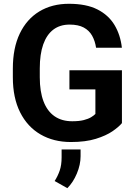

<svg xmlns="http://www.w3.org/2000/svg" viewBox="-20 -741 721 1015"><path d="M624.6 -369.5V-90.2Q608.5 -70.4 574.6 -47.1Q540.6 -23.8 486.4 -7Q432.2 9.8 354.4 9.8Q263.3 9.8 194.1 -30.4Q124.9 -70.6 86.4 -147.2Q47.9 -223.7 47.9 -332.5V-378.3Q47.9 -487.2 84.6 -563.7Q121.3 -640.1 188 -680.6Q254.8 -721 344.5 -721Q436 -721 494.9 -691.2Q553.8 -661.3 585.3 -608.9Q616.7 -556.5 624.3 -488.6H487.9Q482.4 -525.1 466.8 -552.6Q451.3 -580.1 422.5 -595.6Q393.7 -611 348 -611Q297.1 -611 261.9 -584.4Q226.7 -557.7 208.5 -506.1Q190.3 -454.4 190.3 -379.3V-332.5Q190.3 -257.2 210 -205.3Q229.7 -153.4 268 -126.7Q306.3 -100 361.9 -100Q398.4 -100 422.7 -106.2Q446.9 -112.4 461.7 -121.4Q476.5 -130.5 484.3 -138.6V-268.5H347V-369.5ZM406 49.1V84.8Q406 129.5 386.3 176.4Q366.6 223.3 336 253.7L268.9 216Q285.8 189.4 295.8 160.2Q305.7 131.1 305.7 90.7V49.1Z"/></svg>

Font: Vazirmatn
Style: Regular
Weight: 400
Designer: Saber Rastikerdar
Foundry: Saber Rastikerdar
Version: Version 33.003;September 2, 2022;FontCreator 14.0.0.2862 64-